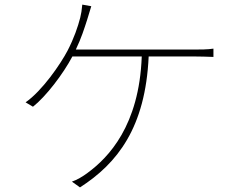

<svg xmlns="http://www.w3.org/2000/svg" viewBox="-20 -790 1040 833"><path d="M309 -575C333 -625 346 -667 358 -704L376 -763L337 -770C335 -746 332 -729 328 -713C318 -674 301 -624 273 -570C242 -511 163 -396 91 -346L123 -327C179 -371 254 -469 294 -545H595C584 -244 450 -106 360 -40C339 -24 313 -9 292 -2L327 23C489 -81 611 -236 625 -545H823C846 -545 881 -544 906 -543V-579C881 -575 847 -575 823 -575Z"/></svg>

Font: Genne Gothic ExtraLight
Style: Regular
Weight: 250
Designer: Ryoko NISHIZUKA (kana & ideographs); Paul D. Hunt (Latin, Greek & Cyrillic); Wenlong ZHANG (bopomofo); Sandoll Communica
Foundry: Adobe Systems Incorporated
Version: Version 1.004;PS 1.004;hotconv 16.6.51;makeotf.lib2.5.65220